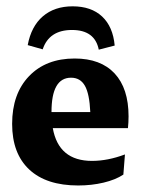

<svg xmlns="http://www.w3.org/2000/svg" viewBox="-20 -567 436 595"><path d="M205.1 -547.4Q262.7 -547.4 296.4 -515.9Q330.1 -484.4 335.4 -425.8L286.1 -413.1Q273.9 -474.1 203.1 -474.1Q132.3 -474.1 112.3 -414.1L65.9 -427.2Q76.7 -485.4 112.8 -516.4Q148.9 -547.4 205.1 -547.4ZM222.2 7.8Q123.5 7.8 70.6 -41.7Q17.6 -91.3 17.6 -183.1Q17.6 -276.4 70.1 -331.1Q122.6 -385.7 211.4 -385.7Q292 -385.7 335.2 -339.4Q378.4 -293 378.4 -206.5Q378.4 -199.2 377.9 -188Q377.4 -176.8 376.5 -169.9H143.6Q161.6 -68.4 265.1 -68.4Q314 -68.4 367.2 -88.4L362.3 -25.9Q337.9 -9.8 300.8 -1Q263.7 7.8 222.2 7.8ZM139.6 -220.2V-219.7H259.8Q257.3 -275.9 243.2 -301Q229 -326.2 200.2 -326.2Q139.6 -326.2 139.6 -220.2Z"/></svg>

Font: Markazi Text
Style: Bold
Weight: 700
Designer: Borna Izadpanah (Arabic designer), Fiona Ross (Arabic design director) and Florian Runge (Latin designer)
Foundry: Borna Izadpanah and Florian Runge
Version: Version 1.001; ttfautohint (v1.8.3)